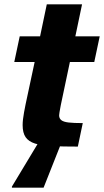

<svg xmlns="http://www.w3.org/2000/svg" viewBox="-20 -678 481 888"><path d="M340 0Q269.8 0 221 -2.3Q172.2 -4.6 142.1 -14.1Q112 -23.6 98.3 -43.8Q84.7 -64 84.7 -99.3Q84.7 -112 86.4 -126.6Q88.1 -141.2 91.2 -158.3Q94.4 -175.3 98.3 -195.2L140.2 -391.1H46L71.2 -510H165.4L196.4 -658H359.5L328.5 -510H441.2L416 -391.1H303.2L261.5 -193.3Q260.5 -187.9 258.6 -177.8Q256.8 -167.8 255.1 -158.2Q253.5 -148.5 253.5 -144.4Q253.5 -130.5 263.4 -122.4Q273.3 -114.3 296.9 -111.5Q320.4 -108.7 362.8 -108.7ZM35.1 190V185L157.4 -18H262.4L262 -13L181.6 190Z"/></svg>

Font: Saira Thin
Style: Italic
Weight: 100
Italic angle: -12°
Designer: Hector Gatti with collaboration of the Omnibus-Type team
Foundry: Omnibus-Type
Version: Version 1.101